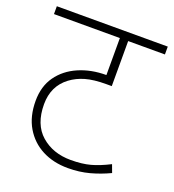

<svg xmlns="http://www.w3.org/2000/svg" viewBox="-117 -714 729 805"><g transform="rotate(20 247.5 -311.0)"><path d="M495 -587H331V-386H306Q251 -386 214.5 -375.5Q178 -365 150 -344Q90 -299 90 -218Q90 -128 142.5 -82Q195 -36 275 -36Q325 -36 362 -46Q399 -56 444 -79L457 -44Q415 -24 370.5 -12Q326 0 275 0Q210 0 160 -26Q110 -52 81 -101Q52 -150 52 -219Q52 -284 84 -329Q116 -374 171 -398Q226 -422 294 -422V-587H0V-622H495Z"/></g></svg>

Font: Noto Sans Devanagari ExtraLight
Style: Regular
Weight: 200
Designer: Jelle Bosma - Monotype Design Team
Foundry: Monotype Imaging Inc.
Version: Version 2.004; ttfautohint (v1.8.4.7-5d5b)